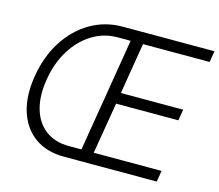

<svg xmlns="http://www.w3.org/2000/svg" viewBox="-103 -860 1133 992"><g transform="rotate(15 463.5 -364.0)"><path d="M316.4 0Q222.7 0 159.7 -45.7Q96.7 -91.3 71 -173.3Q45.4 -255.4 63.5 -363.3Q81.5 -473.1 134.3 -554.9Q187 -636.7 264.9 -682.1Q342.8 -727.5 436.5 -727.5H532.2L522.5 -667.5H426.8Q353 -668 290.8 -629.9Q228.5 -591.8 185.5 -523.4Q142.6 -455.1 127.4 -363.3Q112.3 -272.5 131.8 -204.1Q151.4 -135.7 201.4 -97.7Q251.5 -59.6 327.1 -59.6H422.9L411.1 0ZM384.3 0 504.4 -727.5H926.8L917 -667.5H560.5L515.6 -394H848.6L838.9 -334.5H505.9L460 -59.6H822.8L813 0Z"/></g></svg>

Font: Inter Tight Light
Style: Italic
Weight: 300
Italic angle: -9.39999°
Designer: Rasmus Andersson
Foundry: rsms
Version: Version 3.004